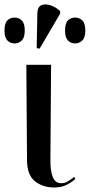

<svg xmlns="http://www.w3.org/2000/svg" viewBox="-47 -824 399 853"><path d="M194 9Q143 9 108 -19Q73 -47 73 -113L70 -536H180L177 -118Q176 -67 187 -38.5Q198 -10 225 -10Q242 -10 256 -19Q270 -28 282 -38L288 -29Q274 -16 250.5 -3.5Q227 9 194 9ZM129 -608 116 -610 119 -766Q120 -793 136 -800.5Q152 -808 175.5 -801Q199 -794 220 -775V-763ZM18 -631Q-1 -631 -14 -644Q-27 -657 -27 -688Q-27 -721 -14 -733.5Q-1 -746 18 -746Q36 -746 49.5 -733.5Q63 -721 63 -688Q63 -657 49.5 -644Q36 -631 18 -631ZM287 -631Q268 -631 255 -644Q242 -657 242 -688Q242 -721 255 -733.5Q268 -746 287 -746Q305 -746 318.5 -733.5Q332 -721 332 -688Q332 -657 318.5 -644Q305 -631 287 -631Z"/></svg>

Font: Noto Serif Display SemiCondensed Medium
Style: Regular
Weight: 500
Width: 4
Designer: Monotype Design Team
Foundry: Monotype Imaging Inc.
Version: Version 2.009